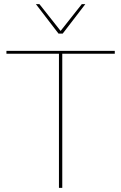

<svg xmlns="http://www.w3.org/2000/svg" viewBox="-20 -905 584 925"><path d="M533 -660V-646H280V0H264V-646H11V-660ZM391 -885 282 -743H262L153 -885H170L272 -756L374 -885Z"/></svg>

Font: Work Sans Thin
Style: Regular
Weight: 250
Designer: Wei Huang
Foundry: Wei Huang
Version: Version 2.012